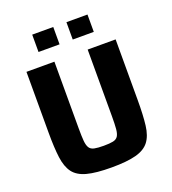

<svg xmlns="http://www.w3.org/2000/svg" viewBox="-157 -998 1004 1123"><g transform="rotate(-20 345.0 -436.5)"><path d="M345 8Q248 8 192 -7Q136 -22 109.5 -57.5Q83 -93 75 -154.5Q67 -216 67 -310V-688H241V-273Q241 -224 243.5 -195Q246 -166 255.5 -151Q265 -136 286 -131.5Q307 -127 345 -127Q382 -127 403 -131.5Q424 -136 433.5 -151Q443 -166 445.5 -195Q448 -224 448 -273V-688H622V-310Q622 -216 614.5 -154.5Q607 -93 580 -57.5Q553 -22 497 -7Q441 8 345 8ZM173 -773V-881H304V-773ZM386 -773V-881H517V-773Z"/></g></svg>

Font: Saira
Style: Bold
Weight: 700
Designer: Hector Gatti with collaboration of the Omnibus-Type team
Foundry: Omnibus-Type
Version: Version 1.100; ttfautohint (v1.8.3)